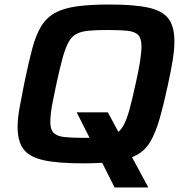

<svg xmlns="http://www.w3.org/2000/svg" viewBox="-20 -716 822 851"><path d="M488 115 320 -218H458L636 112V115ZM347 8Q236 8 173 -6Q110 -20 84 -55Q58 -90 58 -154Q58 -190 66.5 -237.5Q75 -285 88 -349Q106 -436 122 -497Q138 -558 161 -597Q184 -636 221.5 -657.5Q259 -679 318 -687.5Q377 -696 465 -696Q576 -696 638.5 -682Q701 -668 727 -633Q753 -598 753 -533Q753 -496 745.5 -449.5Q738 -403 724 -339Q705 -251 687.5 -190Q670 -129 647.5 -90Q625 -51 588 -30Q551 -9 493 -0.5Q435 8 347 8ZM354 -105Q404 -105 436.5 -108Q469 -111 490.5 -122Q512 -133 526.5 -158.5Q541 -184 553.5 -229Q566 -274 581 -344Q594 -401 600.5 -442Q607 -483 607 -511Q607 -546 592.5 -561Q578 -576 545 -579.5Q512 -583 457 -583Q407 -583 374 -580Q341 -577 319.5 -566Q298 -555 284 -529.5Q270 -504 257.5 -459Q245 -414 230 -344Q222 -305 215.5 -274Q209 -243 206 -218.5Q203 -194 203 -175Q203 -142 218 -127Q233 -112 266 -108.5Q299 -105 354 -105Z"/></svg>

Font: Saira SemiExpanded SemiBold
Style: Italic
Weight: 600
Width: 6
Italic angle: -12°
Designer: Hector Gatti with collaboration of the Omnibus-Type team
Foundry: Omnibus-Type
Version: Version 1.101